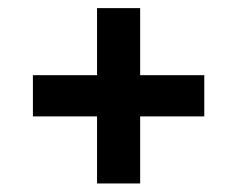

<svg xmlns="http://www.w3.org/2000/svg" viewBox="-20 -610 570 461"><path d="M213 -169.5V-330.5H59V-429.5H213V-590.5H316.5V-429.5H470.5V-330.5H316.5V-169.5Z"/></svg>

Font: Encode Sans SC SemiCondensed SemiBold
Style: Regular
Weight: 600
Width: 4
Designer: Multiple Designers
Foundry: Impallari Type
Version: Version 3.002